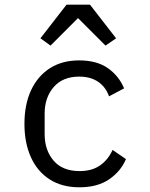

<svg xmlns="http://www.w3.org/2000/svg" viewBox="-20 -785 640 817"><path d="M318 12Q244 12 191.5 -21.5Q139 -55 111.5 -116Q84 -177 84 -258Q84 -340 112 -400.5Q140 -461 192 -494.5Q244 -528 317 -528Q392 -528 439 -495Q486 -462 508 -409L444 -375Q430 -415 397.5 -437Q365 -459 317 -459Q247 -459 208.5 -414.5Q170 -370 170 -302V-214Q170 -146 208 -101.5Q246 -57 319 -57Q371 -57 405.5 -81Q440 -105 459 -147L516 -108Q494 -56 444.5 -22Q395 12 318 12ZM363 -765 474 -622 429 -591 312 -708 195 -591 152 -622 263 -765Z"/></svg>

Font: Lilex Nerd Font
Style: Regular
Weight: 400
Designer: Mike Abbink, Paul van der Laan, Pieter van Rosmalen, Mikhael Khrustik
Foundry: Mikhael Khrustik
Version: Version 2.400; ttfautohint (v1.8.4.7-5d5b);Nerd Fonts 3.3.0